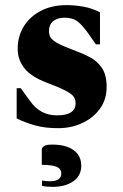

<svg xmlns="http://www.w3.org/2000/svg" viewBox="-20 -490 481 749"><path d="M207 10Q156 10 118 -0.5Q80 -11 45 -28V-146H61L98 -95Q137 -40 202 -40Q275 -40 275 -87Q275 -103 266.5 -114Q258 -125 233.5 -137.5Q209 -150 161 -168Q101 -191 75 -224Q49 -257 49 -300Q49 -348 72.5 -386.5Q96 -425 139 -447.5Q182 -470 240 -470Q272 -470 305.5 -464Q339 -458 370 -442V-317H354L324 -360Q302 -391 283 -406Q264 -421 232 -421Q204 -421 187.5 -407.5Q171 -394 171 -369Q171 -354 178 -343Q185 -332 207.5 -320Q230 -308 276 -291Q304 -281 331.5 -266.5Q359 -252 377.5 -225Q396 -198 396 -151Q396 -102 370 -66Q344 -30 301 -10Q258 10 207 10ZM185 239Q175 239 163.5 238Q152 237 144 235V214Q152 216 161 216.5Q170 217 175 217Q219 217 219 187Q219 168 200.5 160.5Q182 153 143 153V95Q143 86 151.5 80Q160 74 183 74Q238 74 267.5 96Q297 118 297 156Q297 196 265.5 217.5Q234 239 185 239Z"/></svg>

Font: Spectral ExtraBold
Style: Regular
Weight: 800
Designer: Jean-Baptiste Levee
Foundry: Production Type
Version: Version 2.001